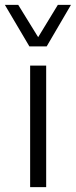

<svg xmlns="http://www.w3.org/2000/svg" viewBox="-44 -770 312 790"><path d="M77 -579 -24 -750H31L113 -617L194 -750H248L148 -579ZM80 0V-500H146V0Z"/></svg>

Font: Orkney Light
Style: Regular
Weight: 300
Designer: Samuel Oakes and Alfredo Marco Pradil
Foundry: Alfredo Marco Pradil
Version: 1.0; ttfautohint (v1.5)